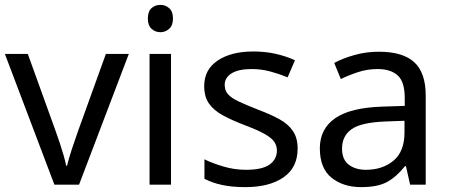

<svg xmlns="http://www.w3.org/2000/svg" viewBox="-20 -757 1846 787"><path d="M203 0 0 -536H94L208 -220Q216 -198 225 -171Q234 -144 241 -119.5Q248 -95 251 -78H255Q259 -95 266.5 -120Q274 -145 283.5 -172Q293 -199 300 -220L414 -536H508L304 0Z M638 -737Q658 -737 673.5 -723.5Q689 -710 689 -681Q689 -653 673.5 -639Q658 -625 638 -625Q616 -625 601 -639Q586 -653 586 -681Q586 -710 601 -723.5Q616 -737 638 -737ZM681 -536V0H593V-536Z M1200 -148Q1200 -70 1142 -30Q1084 10 986 10Q930 10 889.5 1Q849 -8 818 -24V-104Q850 -88 895.5 -74.5Q941 -61 988 -61Q1055 -61 1085 -82.5Q1115 -104 1115 -140Q1115 -160 1104 -176Q1093 -192 1064.5 -208Q1036 -224 983 -244Q931 -264 894 -284Q857 -304 837 -332Q817 -360 817 -404Q817 -472 872.5 -509Q928 -546 1018 -546Q1067 -546 1109.5 -536.5Q1152 -527 1189 -510L1159 -440Q1125 -454 1088 -464Q1051 -474 1012 -474Q958 -474 929.5 -456.5Q901 -439 901 -409Q901 -387 914 -371.5Q927 -356 957.5 -341.5Q988 -327 1039 -307Q1090 -288 1126 -268Q1162 -248 1181 -219.5Q1200 -191 1200 -148Z M1533 -545Q1631 -545 1678 -502Q1725 -459 1725 -365V0H1661L1644 -76H1640Q1605 -32 1566.5 -11Q1528 10 1460 10Q1387 10 1339 -28.5Q1291 -67 1291 -149Q1291 -229 1354 -272.5Q1417 -316 1548 -320L1639 -323V-355Q1639 -422 1610 -448Q1581 -474 1528 -474Q1486 -474 1448 -461.5Q1410 -449 1377 -433L1350 -499Q1385 -518 1433 -531.5Q1481 -545 1533 -545ZM1559 -259Q1459 -255 1420.5 -227Q1382 -199 1382 -148Q1382 -103 1409.5 -82Q1437 -61 1480 -61Q1548 -61 1593 -98.5Q1638 -136 1638 -214V-262Z"/></svg>

Font: Noto Sans Thai Looped
Style: Regular
Weight: 400
Designer: Sasikarn Vongin, Ben Mitchell
Foundry: The Fontpad Ltd
Version: Version 1.001; ttfautohint (v1.8.4.7-5d5b)